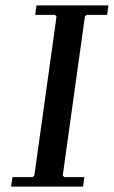

<svg xmlns="http://www.w3.org/2000/svg" viewBox="-20 -690 421 710"><path d="M300 -635 294 -629 212 -41 218 -35H292L287 0H21L26 -35H101L107 -41L189 -629L183 -635H110L115 -670H381L376 -635Z"/></svg>

Font: Brygada 1918 Medium
Style: Italic
Weight: 500
Italic angle: -8°
Designer: Mateusz Machalski | Borys Kosmynka | Przemek Hoffer
Foundry: NIEPODLEGLA 2018
Version: Version 3.006